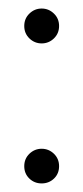

<svg xmlns="http://www.w3.org/2000/svg" viewBox="-20 -422 196 452"><path d="M106.9 -331.5Q94.7 -319.8 78.1 -319.8Q61.5 -319.8 49.3 -331.5Q37.1 -343.3 37.1 -360.8Q37.1 -378.4 49.3 -390.1Q61.5 -401.9 78.1 -401.9Q94.7 -401.9 106.9 -390.1Q119.1 -378.4 119.1 -360.8Q119.1 -343.3 106.9 -331.5ZM107.2 -1.7Q95.2 9.8 78.1 9.8Q61 9.8 49.1 -1.7Q37.1 -13.2 37.1 -30.8Q37.1 -48.3 49.3 -60.1Q61.5 -71.8 78.1 -71.8Q94.7 -71.8 106.9 -60.1Q119.1 -48.3 119.1 -30.8Q119.1 -13.2 107.2 -1.7Z"/></svg>

Font: Margherita Light
Style: Regular
Weight: 300
Designer: James Puckett
Foundry: Dunwich Type Founders
Version: Version 1.008;hotconv 1.0.109;makeotfexe 2.5.65596